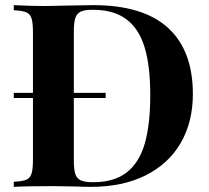

<svg xmlns="http://www.w3.org/2000/svg" viewBox="-20 -728 816 748"><path d="M731.4 -361.8Q731.4 -252.9 684.1 -171.1Q636.7 -89.4 547.1 -44.7Q457.5 0 333.5 0Q309.1 0 272.9 -1.5Q185.1 -2.9 187.5 -2.9Q84.5 -2.9 33.7 0V-20Q67.4 -21.5 82.3 -27.8Q97.2 -34.2 102.8 -51.3Q108.4 -68.4 108.4 -106V-346.2H33.7V-366.2H108.4V-602.1Q108.4 -639.6 102.8 -656.7Q97.2 -673.8 82 -680.2Q66.9 -686.5 33.7 -688V-708Q97.7 -704.6 154.3 -704.6L185.5 -705.1L228.5 -706.1Q309.6 -708 342.8 -708Q537.6 -708 634.5 -619.6Q731.4 -531.2 731.4 -361.8ZM565.4 -357.9Q565.4 -472.2 543 -544.9Q520.5 -617.7 471.2 -653.8Q421.9 -689.9 341.8 -689.9Q310.5 -689.9 294.9 -682.9Q279.3 -675.8 273.4 -657.7Q267.6 -639.6 267.6 -604V-366.2H391.6V-346.2H267.6V-104Q267.6 -67.9 273.4 -50Q279.3 -32.2 295.2 -25.1Q311 -18.1 342.8 -18.1Q425.3 -18.1 474.4 -56.9Q523.4 -95.7 544.4 -170.2Q565.4 -244.6 565.4 -357.9Z"/></svg>

Font: TypoPRO Playfair Display
Style: Bold
Weight: 700
Designer: Claus Eggers Sørensen
Foundry: Claus Eggers Sørensen
Version: Version 1.004;PS 001.004;hotconv 1.0.70;makeotf.lib2.5.58329